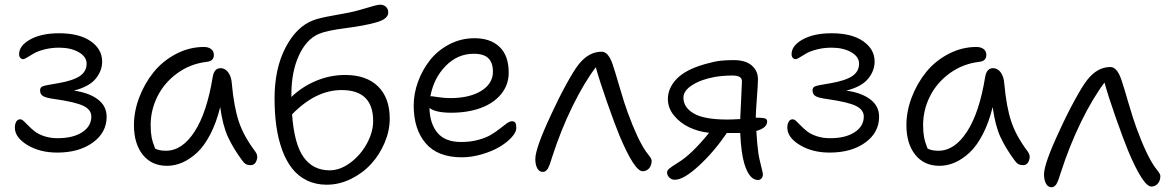

<svg xmlns="http://www.w3.org/2000/svg" viewBox="-20 -705 4955 814"><path d="M222.2 -58.1Q149.4 -58.1 96.2 -90.1Q43 -122.1 43 -164.1Q43 -178.7 48.8 -189Q54.7 -199.2 65.9 -199.2Q72.8 -199.2 81.5 -190.9Q90.3 -182.6 101.6 -170.9Q112.8 -159.2 127.9 -147.5Q143.1 -135.7 168.2 -127.4Q193.4 -119.1 224.1 -119.1Q290 -119.1 328.6 -144.5Q367.2 -169.9 367.2 -210.9Q367.2 -239.7 333.7 -256.1Q300.3 -272.5 210.9 -285.2Q174.3 -290 162.1 -297.9Q149.9 -305.7 149.9 -321.8Q149.9 -334.5 160.6 -338.9Q171.4 -343.3 208.5 -349.1Q219.7 -351.1 226.1 -352.1Q290.5 -363.3 318.8 -382.8Q347.2 -402.3 347.2 -435.1Q347.2 -464.8 313.5 -483.9Q279.8 -502.9 231 -502.9Q197.8 -502.9 168.5 -495.4Q139.2 -487.8 123.5 -478.5Q107.9 -469.2 95.5 -461.7Q83 -454.1 79.1 -454.1Q70.8 -454.1 65.9 -460Q61 -465.8 61 -475.1Q61 -511.7 108.2 -537.8Q155.3 -564 231 -564Q315.9 -564 364.5 -530.3Q413.1 -496.6 413.1 -443.8Q413.1 -404.8 385.5 -371.1Q357.9 -337.4 293 -320.8Q357.4 -312 394.8 -283.7Q432.1 -255.4 432.1 -210Q432.1 -143.1 373.5 -100.6Q314.9 -58.1 222.2 -58.1Z M688 -2Q623 -2 585.4 -48.8Q547.9 -95.7 547.9 -174.8Q547.9 -233.4 570.6 -292.7Q593.3 -352.1 631.6 -399.4Q669.9 -446.8 726.3 -476.3Q782.7 -505.9 844.7 -505.9Q863.3 -505.9 875 -497.1Q886.7 -488.3 886.7 -472.2Q886.7 -445.8 856.9 -442.9Q786.6 -434.6 731.4 -394.3Q676.3 -354 647.5 -296.1Q618.7 -238.3 618.7 -174.8Q618.7 -145.5 622.6 -124.3Q626.5 -103 637.7 -75.2Q654.3 -65.9 683.6 -65.9Q752.4 -65.9 804.9 -147Q857.4 -228 881.8 -378.9Q888.2 -416 915 -416Q934.6 -416 947.8 -397.9Q960.9 -379.9 962.9 -350.1Q971.7 -252.4 992.2 -190.4Q1012.7 -128.4 1062 -63Q1075.2 -45.9 1068.1 -25.4Q1061 -4.9 1043 -4.9Q1029.8 -4.9 1021.7 -9.8Q1013.7 -14.6 1005.9 -25.9Q968.8 -76.2 946.5 -124.3Q924.3 -172.4 913.6 -251Q897.5 -185.5 871.8 -136Q846.2 -86.4 815.7 -58.1Q785.2 -29.8 753.2 -15.9Q721.2 -2 688 -2Z M1365.2 78.1Q1318.4 78.1 1281 59.8Q1243.7 41.5 1218.3 9Q1192.9 -23.4 1176 -69.8Q1159.2 -116.2 1151.6 -170.4Q1144 -224.6 1144 -288.1Q1144 -413.6 1190.2 -502.7Q1236.3 -591.8 1308.1 -619.1Q1331.5 -628.4 1394.5 -639.6Q1457.5 -650.9 1474.1 -654.8Q1497.6 -660.2 1524.7 -668.5Q1551.8 -676.8 1567.6 -680.9Q1583.5 -685.1 1592.3 -685.1Q1606 -685.1 1616 -676.3Q1626 -667.5 1626 -651.9Q1626 -624 1574.2 -609.9Q1526.9 -596.2 1445.1 -585.7Q1363.3 -575.2 1331.1 -561Q1278.8 -538.6 1247.1 -469.5Q1215.3 -400.4 1215.3 -304.2V-293.9Q1262.7 -338.9 1321.8 -363Q1380.9 -387.2 1443.4 -387.2Q1533.2 -387.2 1582.8 -338.6Q1632.3 -290 1632.3 -202.1Q1632.3 -150.9 1610.8 -100.1Q1589.4 -49.3 1553.5 -10Q1517.6 29.3 1467.8 53.7Q1418 78.1 1365.2 78.1ZM1428.2 -323.2Q1318.4 -323.2 1218.3 -220.2Q1227.1 -95.2 1266.8 -39.1Q1306.6 17.1 1377.4 17.1Q1421.9 17.1 1465.3 -15.1Q1508.8 -47.4 1535.4 -96.2Q1562 -145 1562 -191.9Q1562 -323.2 1428.2 -323.2Z M1938 -38.1Q1835.4 -38.1 1784.7 -97.7Q1733.9 -157.2 1733.9 -257.8Q1733.9 -308.1 1752.2 -358.4Q1770.5 -408.7 1803 -450Q1835.4 -491.2 1885 -517.1Q1934.6 -543 1991.7 -543Q2059.6 -543 2098.1 -505.9Q2136.7 -468.8 2136.7 -397Q2136.7 -345.2 2104.7 -306.2Q2072.8 -267.1 2017.8 -247.1Q1962.9 -227.1 1893.1 -227.1Q1827.6 -227.1 1800.8 -247.1Q1801.8 -182.6 1834 -142.8Q1866.2 -103 1935.1 -103Q1974.6 -103 2007.8 -112.1Q2041 -121.1 2062.3 -134Q2083.5 -147 2099.6 -159.9Q2115.7 -172.9 2128.4 -181.9Q2141.1 -190.9 2149.9 -190.9Q2161.1 -190.9 2165 -184.3Q2168.9 -177.7 2168.9 -162.1Q2168.9 -144.5 2148.9 -122.6Q2128.9 -100.6 2097.4 -82Q2065.9 -63.5 2022.7 -50.8Q1979.5 -38.1 1938 -38.1ZM1811 -296.9Q1814.9 -296.9 1839.1 -293Q1863.3 -289.1 1888.7 -289.1Q1970.7 -289.1 2020.3 -319.8Q2069.8 -350.6 2069.8 -400.9Q2069.8 -439 2050.5 -458Q2031.2 -477.1 1988.8 -477.1Q1919.9 -477.1 1869.4 -425.3Q1818.8 -373.5 1804.7 -296.9Z M2281.7 23.9Q2266.1 23.9 2257.8 8.5Q2249.5 -6.8 2249.5 -30.8Q2249.5 -76.2 2315.9 -217.8Q2346.2 -284.2 2379.4 -345Q2412.6 -405.8 2432.6 -431.2Q2475.6 -485.8 2530.8 -485.8Q2558.6 -485.8 2576.7 -434.1Q2585.4 -409.2 2606.7 -336.2Q2627.9 -263.2 2641.6 -227.1Q2683.6 -112.3 2719.7 -61Q2723.1 -56.6 2728.8 -49.3Q2734.4 -42 2736.6 -38.8Q2738.8 -35.6 2740.7 -31.5Q2742.7 -27.3 2742.7 -23.9Q2742.7 -3.4 2731.7 8.8Q2720.7 21 2704.6 21Q2669.9 21 2606 -130.9Q2586.9 -177.2 2554.4 -269.5Q2522 -361.8 2505.9 -419.9Q2456.1 -354 2406.7 -253.4Q2357.4 -152.8 2319.8 -36.1Q2318.8 -33.2 2316.7 -26.4Q2314.5 -19.5 2313.5 -16.4Q2312.5 -13.2 2310.3 -7.3Q2308.1 -1.5 2306.6 1.5Q2305.2 4.4 2303 8.8Q2300.8 13.2 2298.6 15.1Q2296.4 17.1 2293.7 19.5Q2291 22 2288.1 22.9Q2285.2 23.9 2281.7 23.9Z M2841.3 57.1Q2827.1 57.1 2817.6 47.6Q2808.1 38.1 2808.1 25.9Q2808.1 17.6 2817.4 9.8Q2826.7 2 2852.5 -14.2Q2910.6 -48.3 2986.3 -142.1Q2941.9 -146.5 2902.6 -165Q2863.3 -183.6 2837.4 -215.3Q2811.5 -247.1 2811.5 -285.2Q2811.5 -331.5 2848.9 -370.6Q2886.2 -409.7 2968.3 -433.1Q3008.3 -444.3 3032.5 -447.3Q3056.6 -450.2 3090.3 -450.2Q3140.6 -450.2 3167 -427.5Q3193.4 -404.8 3193.4 -369.1Q3193.4 -347.7 3188.7 -286.9Q3184.1 -226.1 3184.1 -206.1Q3218.8 -206.1 3226.1 -201.7Q3232.4 -197.8 3232.4 -189.9Q3232.4 -162.6 3186.5 -149.9Q3189.9 -91.8 3195.3 -54.2Q3197.8 -36.6 3206.1 -3.9Q3214.4 28.8 3214.4 34.2Q3214.4 44.4 3208.5 51.3Q3202.6 58.1 3193.4 58.1Q3156.2 58.1 3135.3 -12.2Q3122.1 -56.6 3118.2 -141.1H3097.2H3061.5Q3007.3 -61.5 2942.9 -2.2Q2878.4 57.1 2841.3 57.1ZM2877.4 -291Q2877.4 -249.5 2921.4 -223.9Q2965.3 -198.2 3063.5 -198.2Q3084 -198.2 3118.2 -200.2Q3119.1 -225.6 3122.3 -286.1Q3125.5 -346.7 3125.5 -360.8Q3125.5 -384.8 3085.4 -384.8Q3045.9 -384.8 3011.2 -378.9Q2953.6 -368.7 2915.5 -344.7Q2877.4 -320.8 2877.4 -291Z M3497.1 -58.1Q3424.3 -58.1 3371.1 -90.1Q3317.9 -122.1 3317.9 -164.1Q3317.9 -178.7 3323.7 -189Q3329.6 -199.2 3340.8 -199.2Q3347.7 -199.2 3356.4 -190.9Q3365.2 -182.6 3376.5 -170.9Q3387.7 -159.2 3402.8 -147.5Q3418 -135.7 3443.1 -127.4Q3468.3 -119.1 3499 -119.1Q3564.9 -119.1 3603.5 -144.5Q3642.1 -169.9 3642.1 -210.9Q3642.1 -239.7 3608.6 -256.1Q3575.2 -272.5 3485.8 -285.2Q3449.2 -290 3437 -297.9Q3424.8 -305.7 3424.8 -321.8Q3424.8 -334.5 3435.5 -338.9Q3446.3 -343.3 3483.4 -349.1Q3494.6 -351.1 3501 -352.1Q3565.4 -363.3 3593.8 -382.8Q3622.1 -402.3 3622.1 -435.1Q3622.1 -464.8 3588.4 -483.9Q3554.7 -502.9 3505.9 -502.9Q3472.7 -502.9 3443.4 -495.4Q3414.1 -487.8 3398.4 -478.5Q3382.8 -469.2 3370.4 -461.7Q3357.9 -454.1 3354 -454.1Q3345.7 -454.1 3340.8 -460Q3335.9 -465.8 3335.9 -475.1Q3335.9 -511.7 3383.1 -537.8Q3430.2 -564 3505.9 -564Q3590.8 -564 3639.4 -530.3Q3688 -496.6 3688 -443.8Q3688 -404.8 3660.4 -371.1Q3632.8 -337.4 3567.9 -320.8Q3632.3 -312 3669.7 -283.7Q3707 -255.4 3707 -210Q3707 -143.1 3648.4 -100.6Q3589.8 -58.1 3497.1 -58.1Z M3962.9 -2Q3897.9 -2 3860.4 -48.8Q3822.8 -95.7 3822.8 -174.8Q3822.8 -233.4 3845.5 -292.7Q3868.2 -352.1 3906.5 -399.4Q3944.8 -446.8 4001.2 -476.3Q4057.6 -505.9 4119.6 -505.9Q4138.2 -505.9 4149.9 -497.1Q4161.6 -488.3 4161.6 -472.2Q4161.6 -445.8 4131.8 -442.9Q4061.5 -434.6 4006.3 -394.3Q3951.2 -354 3922.4 -296.1Q3893.6 -238.3 3893.6 -174.8Q3893.6 -145.5 3897.5 -124.3Q3901.4 -103 3912.6 -75.2Q3929.2 -65.9 3958.5 -65.9Q4027.3 -65.9 4079.8 -147Q4132.3 -228 4156.7 -378.9Q4163.1 -416 4189.9 -416Q4209.5 -416 4222.7 -397.9Q4235.8 -379.9 4237.8 -350.1Q4246.6 -252.4 4267.1 -190.4Q4287.6 -128.4 4336.9 -63Q4350.1 -45.9 4343 -25.4Q4335.9 -4.9 4317.9 -4.9Q4304.7 -4.9 4296.6 -9.8Q4288.6 -14.6 4280.8 -25.9Q4243.7 -76.2 4221.4 -124.3Q4199.2 -172.4 4188.5 -251Q4172.4 -185.5 4146.7 -136Q4121.1 -86.4 4090.6 -58.1Q4060.1 -29.8 4028.1 -15.9Q3996.1 -2 3962.9 -2Z M4438.5 88.9Q4422.9 88.9 4414.6 73.5Q4406.2 58.1 4406.2 34.2Q4406.2 -11.2 4472.7 -152.8Q4502.9 -219.2 4536.1 -280Q4569.3 -340.8 4589.4 -366.2Q4632.3 -420.9 4687.5 -420.9Q4715.3 -420.9 4733.4 -369.1Q4742.2 -344.2 4763.4 -271.2Q4784.7 -198.2 4798.3 -162.1Q4840.3 -47.4 4876.5 3.9Q4879.9 8.3 4885.5 15.6Q4891.1 22.9 4893.3 26.1Q4895.5 29.3 4897.5 33.4Q4899.4 37.6 4899.4 41Q4899.4 61.5 4888.4 73.7Q4877.4 85.9 4861.3 85.9Q4826.7 85.9 4762.7 -65.9Q4742.7 -114.7 4710.4 -206.3Q4678.2 -297.9 4662.6 -355Q4612.8 -289.1 4563.5 -188.5Q4514.2 -87.9 4476.6 28.8Q4475.6 31.7 4473.4 38.6Q4471.2 45.4 4470.2 48.6Q4469.2 51.8 4467 57.6Q4464.8 63.5 4463.4 66.4Q4461.9 69.3 4459.7 73.7Q4457.5 78.1 4455.3 80.1Q4453.1 82 4450.4 84.5Q4447.8 86.9 4444.8 87.9Q4441.9 88.9 4438.5 88.9Z"/></svg>

Font: Shantell Sans Bouncy
Style: Regular
Weight: 300
Designer: Stephen Nixon, Anya Danilova, Shantell Martin
Foundry: Arrow Type
Version: Version 1.006;[9816181b4]